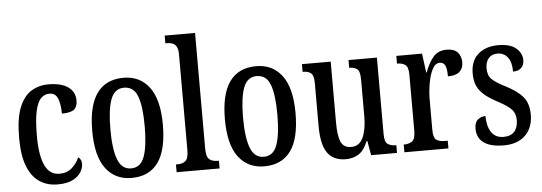

<svg xmlns="http://www.w3.org/2000/svg" viewBox="-50 -907 3005 1064"><g transform="rotate(-5 1453.0 -375.0)"><path d="M231 10Q175 10 132 -18Q89 -46 65 -106.5Q41 -167 41 -265Q41 -372 65.5 -433.5Q90 -495 132.5 -521Q175 -547 227 -547Q300 -547 338 -519.5Q376 -492 376 -444Q376 -410 357 -394.5Q338 -379 289 -379Q289 -427 276.5 -461Q264 -495 229 -495Q202 -495 182 -475Q162 -455 151 -405Q140 -355 140 -266Q140 -160 166 -104Q192 -48 247 -48Q289 -48 316.5 -72.5Q344 -97 358 -130Q366 -124 371 -115Q376 -106 376 -91Q376 -70 362 -46.5Q348 -23 316.5 -6.5Q285 10 231 10Z M643 10Q552 10 500 -59Q448 -128 448 -269Q448 -409 498 -478Q548 -547 646 -547Q737 -547 789 -478Q841 -409 841 -269Q841 -128 791 -59Q741 10 643 10ZM645 -43Q698 -43 719 -100.5Q740 -158 740 -269Q740 -380 719 -436Q698 -492 644 -492Q592 -492 570.5 -436Q549 -380 549 -269Q549 -158 571 -100.5Q593 -43 645 -43Z M894 0V-43H904Q931 -43 947.5 -57Q964 -71 964 -117V-650Q964 -679 955 -693.5Q946 -708 932 -712.5Q918 -717 904 -717H894V-760H1063V-117Q1063 -71 1079.5 -57Q1096 -43 1124 -43H1133V0Z M1381 10Q1290 10 1238 -59Q1186 -128 1186 -269Q1186 -409 1236 -478Q1286 -547 1384 -547Q1475 -547 1527 -478Q1579 -409 1579 -269Q1579 -128 1529 -59Q1479 10 1381 10ZM1383 -43Q1436 -43 1457 -100.5Q1478 -158 1478 -269Q1478 -380 1457 -436Q1436 -492 1382 -492Q1330 -492 1308.5 -436Q1287 -380 1287 -269Q1287 -158 1309 -100.5Q1331 -43 1383 -43Z M1835 10Q1766 10 1733 -36.5Q1700 -83 1700 -186V-425Q1700 -468 1684.5 -480.5Q1669 -493 1642 -493H1638V-536H1798V-193Q1798 -124 1813 -89.5Q1828 -55 1871 -55Q1916 -55 1936.5 -100Q1957 -145 1957 -217V-421Q1957 -469 1941 -481Q1925 -493 1900 -493H1897V-536H2055V-110Q2055 -66 2072.5 -54.5Q2090 -43 2115 -43H2120V0H1976L1962 -80H1958Q1937 -29 1906.5 -9.5Q1876 10 1835 10Z M2161 0V-43H2164Q2190 -43 2208 -55.5Q2226 -68 2226 -115V-425Q2226 -469 2209 -481Q2192 -493 2166 -493H2163V-536H2306L2320 -430H2323Q2340 -479 2367.5 -512.5Q2395 -546 2443 -546Q2485 -546 2504.5 -524.5Q2524 -503 2524 -469Q2524 -435 2503 -416.5Q2482 -398 2438 -398Q2438 -439 2429.5 -458Q2421 -477 2398 -477Q2374 -477 2358 -446Q2342 -415 2334 -368.5Q2326 -322 2326 -276V-110Q2326 -66 2343 -54.5Q2360 -43 2385 -43H2406V0Z M2714 10Q2641 10 2603 -17Q2565 -44 2565 -96Q2565 -131 2583.5 -146Q2602 -161 2626 -161Q2626 -105 2648.5 -71Q2671 -37 2716 -37Q2757 -37 2777 -60Q2797 -83 2797 -124Q2797 -160 2777 -182Q2757 -204 2707 -231Q2661 -255 2632.5 -278Q2604 -301 2590 -330Q2576 -359 2576 -402Q2576 -472 2618.5 -509Q2661 -546 2730 -546Q2797 -546 2829.5 -518Q2862 -490 2862 -452Q2862 -425 2846.5 -409Q2831 -393 2800 -393Q2800 -445 2779 -472.5Q2758 -500 2722 -500Q2690 -500 2672.5 -479Q2655 -458 2655 -424Q2655 -384 2676.5 -363Q2698 -342 2751 -315Q2813 -284 2845 -247.5Q2877 -211 2877 -147Q2877 -75 2834 -32.5Q2791 10 2714 10Z"/></g></svg>

Font: Noto Serif Tamil ExtraCondensed Medium
Style: Regular
Weight: 500
Width: 2
Designer: Indian Type Foundry, Tom Grace, and the Monotype Design Team
Foundry: Monotype Imaging Inc.
Version: Version 2.004; ttfautohint (v1.8.4.7-5d5b)